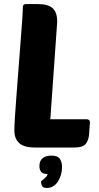

<svg xmlns="http://www.w3.org/2000/svg" viewBox="-20 -730 488 950"><path d="M155 0Q99 0 75 -22Q51 -44 51 -85Q51 -105 54 -153.5Q57 -202 62 -264Q67 -326 72 -395Q77 -464 82 -525Q87 -586 90 -632Q93 -678 93 -695Q93 -710 109 -710H164Q220 -710 241.5 -688.5Q263 -667 263 -625Q263 -620 262.5 -616Q262 -612 262 -607L229 -140H409Q415 -140 420 -136.5Q425 -133 425 -126L421 -67Q419 -37 404.5 -18.5Q390 0 345 0ZM215 131Q192 131 183.5 120Q175 109 175 92Q175 66 190.5 53Q206 40 234 40Q266 40 276.5 56.5Q287 73 287 96Q287 116 281.5 135Q276 154 266.5 168.5Q257 183 243 191.5Q229 200 213 200Q193 200 188 190Q183 180 183 168Q183 167 188 163Q193 159 199 154Q205 149 210 143Q215 137 215 131Z"/></svg>

Font: Poetsen One
Style: Regular
Weight: 400
Designer: Pablo Impallari, Rodrigo Fuenzalida
Foundry: Pablo Impallari, Rodrigo Fuenzalida
Version: Version 1.001; ttfautohint (v0.93) -l 8 -r 50 -G 200 -x 14 -